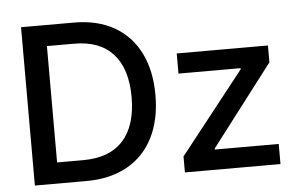

<svg xmlns="http://www.w3.org/2000/svg" viewBox="-50 -780 1315 854"><g transform="rotate(-5 607.5 -353.5)"><path d="M72.3 0V-707H308.6Q412.1 -707 487.1 -664.8Q562 -622.6 601.8 -543.2Q641.6 -463.9 641.6 -354.5Q641.6 -244.6 601.3 -164.8Q561 -85 484.6 -42.5Q408.2 0 301.8 0ZM295.9 -93.8Q414.6 -93.8 474.9 -160.9Q535.2 -228 535.2 -354.5Q535.2 -480 475.8 -546.6Q416.5 -613.3 301.8 -613.3H179.7V-93.8ZM742.2 -71.3 1029.3 -435.5V-440.4H752V-530.3H1159.2V-455.1L883.8 -94.7V-89.8H1168.9V0H742.2Z"/></g></svg>

Font: Pretendard Std Medium
Style: Regular
Weight: 500
Designer: Base glyphs from Inter by Rasmus Andersson; Hangeul glyphs from Noto Sans CJK(Source Han Sans) by Jang Soo-young and Kan
Foundry: Kil Hyung-jin
Version: Version 1.309